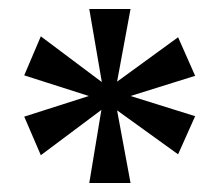

<svg xmlns="http://www.w3.org/2000/svg" viewBox="-20 -780 490 428"><path d="M206 -535 71 -434 34 -520 178 -566 34 -612 71 -699 207 -597 179 -760H271L241 -598L377 -697L415 -611L271 -566L415 -521L377 -436L241 -534L271 -372H179Z"/></svg>

Font: Noto Serif NarrowSemiBold
Style: Regular
Weight: 600
Width: 4
Designer: Monotype Design Team
Foundry: Monotype Imaging Inc.
Version: Version 1.001